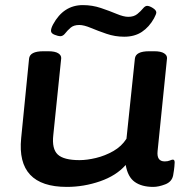

<svg xmlns="http://www.w3.org/2000/svg" viewBox="-20 -726 733 753"><path d="M242 7Q44 7 63 -184L94 -496Q97 -525 150 -525H169Q196 -525 208.5 -517Q221 -509 220 -497L189 -196Q183 -142 206.5 -120Q230 -98 292 -98Q321 -98 356.5 -106.5Q392 -115 424.5 -133.5Q457 -152 476 -182L509 -496Q512 -525 565 -525H585Q611 -525 623.5 -517Q636 -509 635 -497L598 -133Q594 -93 626 -93Q638 -93 646 -96.5Q654 -100 658 -100Q665 -100 665 -89Q665 -86 664 -73.5Q663 -61 659 -38Q654 -13 628 -3Q602 7 581 7Q536 7 508.5 -12.5Q481 -32 473 -79Q436 -37 372.5 -15Q309 7 242 7ZM216 -584Q209 -584 194.5 -589.5Q180 -595 180 -605Q180 -615 188 -630Q229 -706 305 -706Q342 -706 376 -694.5Q410 -683 437.5 -671.5Q465 -660 483 -660Q505 -660 518.5 -671Q532 -682 540.5 -692.5Q549 -703 557 -703Q566 -703 579.5 -694.5Q593 -686 593 -677Q593 -671 584 -654Q565 -620 536.5 -601Q508 -582 467 -582Q431 -582 397.5 -593.5Q364 -605 336.5 -616.5Q309 -628 291 -628Q269 -628 256.5 -617Q244 -606 235.5 -595Q227 -584 216 -584Z"/></svg>

Font: Asap Expanded Expanded SemiBold
Style: Italic
Weight: 600
Width: 7
Italic angle: -6°
Designer: Pablo Cosgaya
Foundry: Omnibus-Type
Version: Version 3.001; ttfautohint (v1.8.4.7-5d5b)